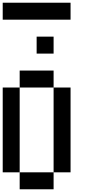

<svg xmlns="http://www.w3.org/2000/svg" viewBox="-20 -1395 665 1415"><path d="M0 -125V-750H125V-125ZM0 -1250V-1375H500V-1250ZM125 -125H375V0H125ZM125 -750V-875H375V-750ZM250 -1000V-1125H375V-1000ZM375 -125V-750H500V-125Z"/></svg>

Font: Galmuri7 Regular
Style: Regular
Weight: 400
Designer: Lee Minseo (quiple)
Version: Version 2.399;hotconv 1.1.1;makeotfexe 2.6.0 DEVELOPMENT